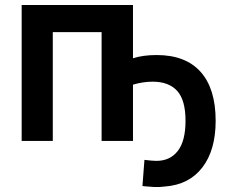

<svg xmlns="http://www.w3.org/2000/svg" viewBox="-20 -553 903 771"><path d="M514 -213V13H388V-424H192V13H67V-533H514V-319Q554 -332 609 -332Q725 -332 785.5 -264.5Q846 -197 846 -68Q846 50 792.5 119.5Q739 189 642 196Q620 199 600 198Q556 195 552 194L560 89Q592 93 608 93Q663 93 694 53Q725 13 725 -68Q725 -151 691.5 -188Q658 -225 593 -225Q554 -225 514 -213Z"/></svg>

Font: Repo
Style: DemiBold
Weight: 600
Designer: Stefan Peev
Foundry: Context Ltd
Version: Version 001.000